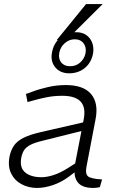

<svg xmlns="http://www.w3.org/2000/svg" viewBox="-20 -921 571 948"><path d="M473 3Q465 5 457 6Q449 7 441 7Q387 7 365.5 -19Q344 -45 349 -86L348 -98L393 -330Q405 -390 378.5 -419Q352 -448 288 -448Q246 -448 209 -440.5Q172 -433 145 -425L116 -417L108 -457L139 -468Q176 -482 218.5 -491.5Q261 -501 305 -501Q347 -501 378 -490.5Q409 -480 428.5 -458Q448 -436 454 -403.5Q460 -371 451 -328L407 -98Q400 -63 414.5 -50.5Q429 -38 484 -35ZM163 7Q121 7 86.5 -11.5Q52 -30 35 -64.5Q18 -99 27 -148Q34 -181 50 -203.5Q66 -226 98 -241.5Q130 -257 183 -269L414 -322L406 -280L190 -226Q152 -217 130.5 -206Q109 -195 99 -179.5Q89 -164 85 -142Q76 -93 104.5 -69.5Q133 -46 185 -46Q212 -46 245.5 -57Q279 -68 315 -91L375 -129L377 -92L323 -51Q285 -22 242.5 -7.5Q200 7 163 7ZM322 -559Q277 -559 252.5 -589Q228 -619 237 -664Q243 -695 260 -716.5Q277 -738 302 -750Q327 -762 356 -762Q400 -762 423.5 -731Q447 -700 439 -654Q433 -625 416.5 -603.5Q400 -582 375.5 -570.5Q351 -559 322 -559ZM326 -594Q355 -594 375.5 -612Q396 -630 402 -657Q408 -686 393 -706.5Q378 -727 349 -727Q322 -727 300.5 -708.5Q279 -690 273 -662Q267 -632 282 -613Q297 -594 326 -594ZM260 -723 405 -901H487L308 -723Z"/></svg>

Font: REM ExtraLight
Style: Italic
Weight: 250
Italic angle: -11°
Designer: Octavio Pardo
Foundry: Ashler Design
Version: Version 1.005;gftools[0.9.28]